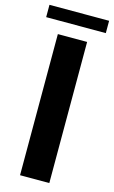

<svg xmlns="http://www.w3.org/2000/svg" viewBox="-150 -919 575 969"><g transform="rotate(15 138.0 -434.5)"><path d="M-18.1 -804.7V-869.1H293.5V-804.7ZM61 0V-737.3H213.9V0Z"/></g></svg>

Font: Epilogue
Style: Bold
Weight: 700
Designer: Tyler Finck
Foundry: Etcetera Type Co
Version: Version 2.112